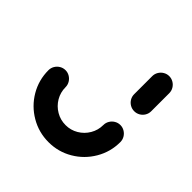

<svg xmlns="http://www.w3.org/2000/svg" viewBox="-144 -638 758 758"><g transform="rotate(45 235.5 -258.5)"><path d="M384.1 -245.6Q396.7 -245.6 407.6 -239.1Q418.5 -232.6 425 -221.7Q431.5 -210.7 431.5 -197.8Q431.5 -143.3 404.4 -97.2Q377.4 -51.1 331.5 -24.1Q285.6 3 231.1 3Q176.3 3 130.2 -24.1Q84.1 -51.1 57 -97.2Q30 -143.3 30 -197.8Q30 -210.7 36.5 -221.7Q43 -232.6 53.9 -239.1Q64.8 -245.6 77.8 -245.6Q90.4 -245.6 101.3 -239.1Q112.2 -232.6 118.7 -221.7Q125.2 -210.7 125.2 -197.8Q125.2 -169.3 139.4 -145Q153.7 -120.7 178 -106.5Q202.2 -92.2 231.1 -92.2Q259.6 -92.2 283.7 -106.5Q307.8 -120.7 322 -145Q336.3 -169.3 336.3 -197.8Q336.3 -210.7 342.8 -221.7Q349.3 -232.6 360.2 -239.1Q371.1 -245.6 384.1 -245.6ZM384.1 -322.6Q371.1 -322.6 360.2 -328.9Q349.3 -335.2 342.8 -346.1Q336.3 -357 336.3 -370V-470.7Q336.3 -483.7 342.8 -494.6Q349.3 -505.6 360.2 -512Q371.1 -518.5 383.7 -518.5Q396.7 -518.5 407.6 -512Q418.5 -505.6 425 -494.6Q431.5 -483.7 431.5 -470.7V-370Q431.5 -357 425 -346.1Q418.5 -335.2 407.6 -328.9Q396.7 -322.6 384.1 -322.6Z"/></g></svg>

Font: 26F Galaxy Sans Extra Bold
Style: Regular
Weight: 800
Designer: C₂₉H₂₅N₃O₅
Version: Version 1.100